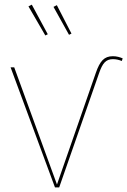

<svg xmlns="http://www.w3.org/2000/svg" viewBox="-20 -809 550 829"><path d="M117.3 -788.9 102.9 -781.4 175.7 -655.9 186.3 -661.1ZM225.4 -786.7 211 -779.3 278 -658.7 288.6 -664ZM408.1 -494.1C422.7 -535.3 436.4 -553.6 467.7 -553.6C480.9 -553.6 493.9 -550.6 505.9 -545.6L509.7 -557C497.3 -562.4 483 -566.3 467.3 -566.3C429.4 -566.3 411.4 -544.6 394.1 -495.4L226 -12.3L41.4 -518.3H25.7L217.3 0H235.6Z"/></svg>

Font: Fira Sans Hair
Style: Regular
Weight: 100
Designer: bBox Type GmbH & Carrois Corporate GbR & Edenspiekermann AG
Foundry: bBox Type GmbH & Carrois Corporate GbR & Edenspiekermann AG
Version: Version 4.300;PS 004.300;hotconv 1.0.88;makeotf.lib2.5.64775